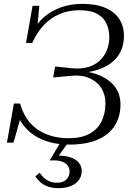

<svg xmlns="http://www.w3.org/2000/svg" viewBox="-20 -740 718 996"><path d="M338 10Q283 10 238 -2.5Q193 -15 158.5 -37.5Q124 -60 100.5 -91.5Q77 -123 64 -160L91 -144L50 0H16L52 -203H84Q96 -161 117.5 -127.5Q139 -94 171 -71Q203 -48 244.5 -35.5Q286 -23 337 -23Q402 -23 444 -46Q486 -69 506.5 -110Q527 -151 527 -204Q527 -250 505 -284Q483 -318 441.5 -335.5Q400 -353 341 -346L256 -338L266 -395L352 -386Q402 -381 439 -392.5Q476 -404 500 -428Q524 -452 535.5 -482.5Q547 -513 547 -545Q547 -586 532 -618Q517 -650 483.5 -668.5Q450 -687 392 -687Q336 -687 289 -667Q242 -647 206.5 -609Q171 -571 147 -517H115L149 -710H184L172 -581L148 -571Q170 -618 208 -651Q246 -684 296.5 -702Q347 -720 407 -720Q478 -720 526 -699.5Q574 -679 598.5 -641.5Q623 -604 623 -553Q623 -496 593.5 -452Q564 -408 502 -383.5Q440 -359 342 -359L414 -379L409 -354L346 -376Q426 -375 483.5 -354Q541 -333 573 -294Q605 -255 605 -197Q605 -138 577 -91Q549 -44 490 -17Q431 10 338 10ZM284 236Q254 236 231 228.5Q208 221 191.5 207Q175 193 163 175L186 156Q196 172 209 183.5Q222 195 239 201.5Q256 208 276 208Q307 208 324 191.5Q341 175 341 149Q341 133 332 120Q323 107 305 99.5Q287 92 259 92H238L295 -4H336L278 77V67Q317 67 345.5 76.5Q374 86 389 104Q404 122 404 147Q404 174 389 194Q374 214 347 225Q320 236 284 236Z"/></svg>

Font: Roboto Serif 120pt Expanded Light
Style: Italic
Weight: 300
Width: 7
Italic angle: -10°
Designer: Greg Gazdowicz
Foundry: Commercial Type
Version: Version 1.008